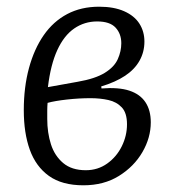

<svg xmlns="http://www.w3.org/2000/svg" viewBox="-20 -539 515 573"><path d="M229 14Q165 14 126 -14Q87 -42 69 -92Q51 -142 51 -210Q51 -279 66.5 -336Q82 -393 110.5 -434Q139 -475 180.5 -497Q222 -519 276 -519Q320 -519 350.5 -505.5Q381 -492 396 -468.5Q411 -445 411 -415Q411 -384 396.5 -358Q382 -332 353.5 -313Q325 -294 282 -281L283 -275Q334 -279 366 -268.5Q398 -258 414 -234Q430 -210 430 -174Q430 -128 405 -85Q380 -42 335 -14Q290 14 229 14ZM236 -31Q272 -31 300 -51Q328 -71 343.5 -102.5Q359 -134 359 -168Q359 -202 343.5 -218.5Q328 -235 303.5 -240.5Q279 -246 250 -246Q216 -246 180 -242Q144 -238 122 -232Q121 -220 121 -209Q121 -198 121 -184Q121 -143 132 -108.5Q143 -74 168.5 -52.5Q194 -31 236 -31ZM123 -279 212 -295Q264 -304 292.5 -321.5Q321 -339 331.5 -362.5Q342 -386 342 -410Q342 -438 325 -456.5Q308 -475 270 -475Q232 -475 201.5 -454Q171 -433 151 -389.5Q131 -346 123 -279Z"/></svg>

Font: Literata 18pt Light
Style: Italic
Weight: 300
Italic angle: -2°
Designer: Latin by Veronika Burian and Jose Scaglione. Greek by Irene Vlachou. Cyrillic by Vera Evstafieva
Foundry: TypeTogether
Version: Version 3.103;gftools[0.9.29]